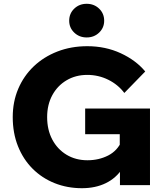

<svg xmlns="http://www.w3.org/2000/svg" viewBox="-20 -974 859 1010"><path d="M769 0H611V-93L624 -88Q591 -37 536.5 -10.5Q482 16 411 16Q334 16 267.5 -10.5Q201 -37 151.5 -86.5Q102 -136 74.5 -205Q47 -274 47 -358Q47 -439 76 -507Q105 -575 157.5 -625Q210 -675 282 -703Q354 -731 439 -731Q535 -731 615 -694Q695 -657 744 -598L634 -485Q601 -529 549.5 -554.5Q498 -580 439 -580Q378 -580 330 -551.5Q282 -523 255 -473Q228 -423 228 -358Q228 -291 255 -240Q282 -189 330 -160Q378 -131 440 -131Q500 -131 549 -156Q598 -181 621 -234L610 -195V-268H428V-403H769ZM436 -777Q397 -777 370.5 -802.5Q344 -828 344 -865Q344 -903 370.5 -928.5Q397 -954 436 -954Q475 -954 501.5 -928.5Q528 -903 528 -865Q528 -828 501.5 -802.5Q475 -777 436 -777Z"/></svg>

Font: Wix Madefor Display ExtraBold
Style: Regular
Weight: 800
Designer: Dalton Maag Ltd
Foundry: Dalton Maag Ltd
Version: Version 3.100